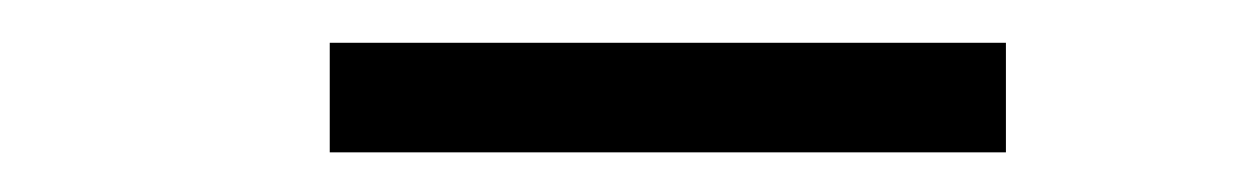

<svg xmlns="http://www.w3.org/2000/svg" viewBox="-20 -758 602 92"><path d="M138 -685V-737.5H462V-685Z"/></svg>

Font: Encode Sans Semi Expanded
Style: Regular
Weight: 400
Width: 6
Designer: Multiple Designers
Foundry: Impallari Type
Version: Version 3.000; ttfautohint (v1.8.3) -l 8 -r 50 -G 200 -x 14 